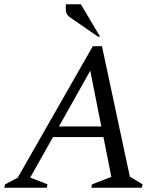

<svg xmlns="http://www.w3.org/2000/svg" viewBox="-35 -882 770 902"><path d="M-15 0 -11 -16 48 -47 401 -665H444L575 -52L635 -16L631 0H394L397 -16L488 -51L451 -238H214L107 -48L188 -16L185 0ZM242 -288H441L389 -550ZM425 -710 296 -799Q276 -813 274.5 -830Q273 -847 275 -862H345L435 -710Z"/></svg>

Font: Spectral
Style: Italic
Weight: 400
Italic angle: -10°
Designer: Jean-Baptiste Levee
Foundry: Production Type
Version: Version 2.001